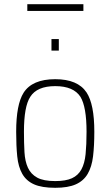

<svg xmlns="http://www.w3.org/2000/svg" viewBox="-20 -886 526 914"><path d="M243 8Q179 8 142 -8.5Q105 -25 86 -58.5Q67 -92 62 -142Q57 -192 57 -259Q57 -388 92 -444Q133 -509 243 -509Q350 -509 392 -446Q429 -390 429 -259Q429 -192 423 -142Q417 -92 397.5 -58.5Q378 -25 341 -8.5Q304 8 243 8ZM243 -24Q293 -24 322.5 -37.5Q352 -51 367.5 -79.5Q383 -108 387.5 -152.5Q392 -197 392 -259Q392 -377 363 -425Q330 -476 243 -476Q156 -476 124 -425Q94 -379 94 -259Q94 -205 96.5 -161.5Q99 -118 113 -87.5Q127 -57 157 -40.5Q187 -24 243 -24ZM260 -645H225V-700H260ZM377 -834H110V-866H377Z"/></svg>

Font: Storia Sans Thin
Style: Regular
Weight: 100
Designer: Accademia di Belle Arti di Urbino and others
Foundry: Accademia di Belle Arti di Urbino and others.
Version: Version 60.001;May 25, 2020;FontCreator 12.0.0.2522 64-bit